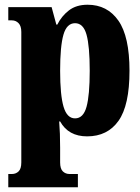

<svg xmlns="http://www.w3.org/2000/svg" viewBox="-20 -566 592 811"><path d="M15 225V169H30Q47 169 58.5 158Q70 147 70 120V-431Q70 -456 58.5 -468Q47 -480 30 -480H15V-536H198L218 -462H222Q240 -498 271 -522Q302 -546 350 -546Q433 -546 480 -479Q527 -412 527 -267Q527 -121 480.5 -55.5Q434 10 348 10Q269 10 234 -53H230Q232 -27 233 -0.5Q234 26 234 58V120Q234 147 245.5 158Q257 169 274 169H309V225ZM297 -66Q332 -66 345.5 -115Q359 -164 359 -267Q359 -371 345.5 -419.5Q332 -468 297 -468Q262 -468 248 -419.5Q234 -371 234 -267Q234 -164 248.5 -115Q263 -66 297 -66Z"/></svg>

Font: Noto Serif ExtraCondensed Black
Style: Regular
Weight: 900
Width: 2
Designer: Monotype Design Team
Foundry: Monotype Imaging Inc.
Version: Version 2.015; ttfautohint (v1.8.4.7-5d5b)